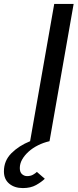

<svg xmlns="http://www.w3.org/2000/svg" viewBox="-68 -720 396 979"><path d="M48.5 239Q6 239 -21 216.5Q-48 194 -48 154Q-48 99.5 -9.8 61.2Q28.5 23 85.5 0L208.5 -700H307.5L184.5 0Q153.5 7 126 20.8Q98.5 34.5 77.8 53.2Q57 72 45 93.2Q33 114.5 33 137Q33 158.5 44.5 168.2Q56 178 70 178Q87.5 178 100 171Q112.5 164 120 156.5L160.5 191.5Q143.5 208 116 223.5Q88.5 239 48.5 239Z"/></svg>

Font: Overpass Medium
Style: Italic
Weight: 500
Italic angle: -10°
Designer: Delve Withrington, Dave Bailey, Thomas Jockin
Foundry: Delve Fonts LLC
Version: Version 4.000